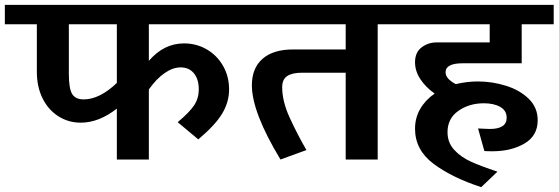

<svg xmlns="http://www.w3.org/2000/svg" viewBox="-42 -658 2304 792"><path d="M572 -558V-407Q634 -479 717 -479Q768 -479 810.5 -454.5Q853 -430 878 -386.5Q903 -343 903 -289Q903 -237 874.5 -189.5Q846 -142 776 -83L691 -154Q740 -195 759 -224Q778 -253 778 -289Q778 -331 758 -355.5Q738 -380 703 -380Q671 -380 637 -356.5Q603 -333 572 -289V0H440V-210Q366 -152 291 -152Q240 -152 198.5 -178.5Q157 -205 133.5 -252.5Q110 -300 110 -362V-558H-22V-638H968V-558ZM440 -316V-558H242V-354Q242 -293 255.5 -270.5Q269 -248 303 -248Q369 -248 440 -316Z M1648 -558H1516V0H1384V-358H1203Q1164 -358 1143 -344.5Q1122 -331 1122 -298Q1122 -240 1153 -172.5Q1184 -105 1222 -39L1115 0Q997 -195 997 -306Q997 -377 1041 -415.5Q1085 -454 1167 -454H1384V-558H924V-638H1648Z M1796 -360Q1796 -333 1838 -311Q1884 -322 1929 -322Q1989 -322 2046 -304Q2103 -286 2139.5 -250Q2176 -214 2176 -162Q2176 -98 2121.5 -66Q2067 -34 1989 -34Q1966 -34 1956 -35L1930 -128L1978 -126Q2048 -126 2048 -172Q2048 -202 2021.5 -217Q1995 -232 1954 -232Q1893 -232 1848.5 -200.5Q1804 -169 1804 -113Q1804 -70 1831.5 -40Q1859 -10 1901 9Q1943 28 2010 50L1943 114Q1821 74 1745.5 17Q1670 -40 1670 -127Q1670 -172 1691.5 -209Q1713 -246 1751 -272Q1714 -298 1692 -331.5Q1670 -365 1670 -401Q1670 -442 1697 -462.5Q1724 -483 1758 -483H1978V-558H1604V-638H2242V-558H2110V-397H1867Q1796 -397 1796 -360Z"/></svg>

Font: AmikoBold
Style: Bold
Weight: 700
Designer: Pablo Impallari, Rodrigo Fuenzalida, Andres Torresi
Foundry: Impallari Type
Version: Version 1.000; ttfautohint (v1.3)